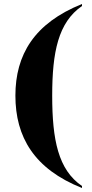

<svg xmlns="http://www.w3.org/2000/svg" viewBox="-20 -797 462 960"><path d="M390 143V133C271 52 241 -98 241 -319C241 -536 271 -685 390 -767V-777C151 -681 57 -523 57 -319C57 -112 151 48 390 143Z"/></svg>

Font: Noto Serif Display ExtraBold
Style: Regular
Weight: 800
Designer: Monotype Design Team
Foundry: Monotype Imaging Inc.
Version: Version 2.009